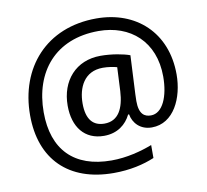

<svg xmlns="http://www.w3.org/2000/svg" viewBox="-86 -809 1071 993"><g transform="rotate(-10 449.5 -312.5)"><path d="M841 -357C841 -578 690 -714 482 -714C218 -714 58 -529 58 -280C58 -48 197 89 433 89C519 89 591 72 648 48V-20C591 2 514 23 433 23C237 23 130 -86 130 -283C130 -495 254 -648 482 -648C648 -648 771 -543 771 -358C771 -255 736 -171 674 -171C641 -171 612 -187 612 -257C612 -261 612 -269 613 -293L623 -496C591 -508 529 -520 470 -520C340 -520 258 -426 258 -295C258 -183 315 -109 417 -109C488 -109 534 -147 558 -196H563C571 -150 607 -109 668 -109C784 -109 841 -235 841 -357ZM336 -293C336 -375 372 -457 471 -457C499 -457 527 -452 545 -447L539 -322C534 -233 504 -171 430 -171C372 -171 336 -207 336 -293Z"/></g></svg>

Font: Noto Sans Lycian
Style: Regular
Weight: 400
Designer: Monotype Design Team
Foundry: Monotype Imaging Inc.
Version: Version 2.002